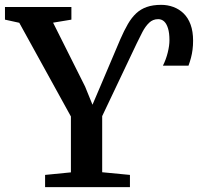

<svg xmlns="http://www.w3.org/2000/svg" viewBox="-36 -772 846 792"><path d="M150 0V-50.5L256.5 -61V-291.5L43.5 -678L-15.5 -691V-743H258.5V-691L183 -678.5L315 -415L345.5 -340L377.5 -415L460.5 -610.5Q476 -646 491.5 -672.8Q507 -699.5 525.8 -717Q544.5 -734.5 569.5 -743.2Q594.5 -752 629 -752Q655.5 -752 679.2 -743.2Q703 -734.5 721.5 -716.5Q740 -698.5 750.2 -670.5Q760.5 -642.5 760.5 -604Q760.5 -584 758.2 -566.8Q756 -549.5 751.8 -533.5Q747.5 -517.5 741.5 -501H636Q649 -527 656 -555.5Q663 -584 663 -606Q663 -636 657 -655.2Q651 -674.5 640.8 -683.8Q630.5 -693 616.5 -693Q594.5 -693 579 -678Q563.5 -663 551.5 -640Q539.5 -617 528 -593L385.5 -293V-61.5L500 -50.5V0Z"/></svg>

Font: Merriweather 28pt SemiBold
Style: Regular
Weight: 600
Version: Version 2.100